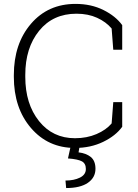

<svg xmlns="http://www.w3.org/2000/svg" viewBox="-20 -741 699 975"><path d="M50.3 0ZM600.6 -488.3H555.2L546.9 -596.2Q518.6 -629.9 473.1 -650.6Q427.7 -671.4 368.2 -671.4Q249 -671.4 178.7 -584.7Q108.4 -498 108.4 -360.8V-350.6Q108.4 -213.4 178 -126.2Q247.6 -39.1 360.8 -39.1Q420.9 -39.1 470 -60.1Q519 -81.1 546.9 -114.3L555.2 -222.2H600.6V-97.2Q567.4 -51.3 503.7 -20.5Q439.9 10.3 360.8 10.3Q224.1 10.3 137.2 -91.1Q50.3 -192.4 50.3 -350.6V-359.9Q50.3 -518.6 137 -619.9Q223.6 -721.2 363.8 -721.2Q442.9 -721.2 505.1 -690.2Q567.4 -659.2 600.6 -613.3ZM384.3 1.5 378.9 32.7Q417.5 37.1 441.2 56.4Q464.8 75.7 464.8 116.2Q464.8 160.6 426.3 187.3Q387.7 213.9 315.9 213.9L312.5 175.8Q356 175.8 386 160.9Q416 146 416 117.2Q416 89.4 396 78.4Q376 67.4 325.2 63.5L338.9 1.5Z"/></svg>

Font: TypoPRO Roboto Slab
Style: Light
Weight: 300
Designer: Google
Version: Version 1.100263; 2013; ttfautohint (v0.94.20-1c74) -l 8 -r 